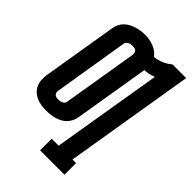

<svg xmlns="http://www.w3.org/2000/svg" viewBox="-273 -854 1169 1169"><g transform="rotate(45 311.5 -270.0)"><path d="M305 205V105H365L483 -605Q465 -598 446 -594Q427 -590 409 -589Q408 -588 408 -587.5Q408 -587 408 -586L328 -103Q325 -85 317 -68Q309 -51 296 -37.5Q283 -24 266 -15Q249 -6 231.5 -1Q214 4 196 6Q178 8 161 8Q139 8 117 5Q95 2 75.5 -7Q56 -16 41 -30Q26 -44 17.5 -63.5Q9 -83 8 -105Q7 -127 10 -149L90 -632Q93 -650 101 -667Q109 -684 122.5 -697.5Q136 -711 153 -720Q170 -729 188 -734.5Q206 -740 223.5 -742.5Q241 -745 259 -745Q279 -745 298 -741.5Q317 -738 334.5 -731.5Q352 -725 367.5 -713.5Q383 -702 393 -687Q422 -690 451.5 -702Q481 -714 505 -735H623L484 105H515V205ZM163 -92Q170 -92 177.5 -93Q185 -94 192.5 -97Q200 -100 205.5 -106Q211 -112 212 -119L292 -602Q293 -611 292 -619Q291 -627 285.5 -633Q280 -639 272 -641Q264 -643 255 -643Q248 -643 240.5 -642Q233 -641 226 -638Q219 -635 213.5 -629Q208 -623 206 -616L127 -133Q125 -124 126.5 -116Q128 -108 133 -102Q138 -96 146 -94Q154 -92 163 -92Z"/></g></svg>

Font: Iosevka Slab Extended
Style: Bold Italic
Weight: 700
Width: 7
Italic angle: -9°
Monospace: yes
Designer: Belleve Invis
Foundry: Belleve Invis
Version: Version 11.1.0; ttfautohint (v1.8.3)